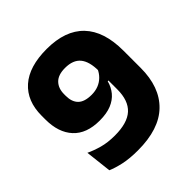

<svg xmlns="http://www.w3.org/2000/svg" viewBox="-179 -788 938 938"><g transform="rotate(-45 290.0 -319.0)"><path d="M282 -652Q410 -652 475.8 -583.5Q541.5 -515 541.5 -381V-262Q541.5 -129.5 467.8 -57.8Q394 14 247 14Q190 14 148.2 4.8Q106.5 -4.5 79.5 -16.5L64 -152.5Q94.5 -138 132.2 -127.5Q170 -117 219 -117Q305.5 -117 346 -154Q386.5 -191 386.5 -268.5V-396Q386.5 -460.5 360.8 -491.8Q335 -523 280 -523Q232 -523 209 -499.2Q186 -475.5 186 -435.5V-423.5Q186 -382.5 208.2 -360.2Q230.5 -338 279.5 -338Q305 -338 326.2 -346.2Q347.5 -354.5 363.8 -370.5Q380 -386.5 389.5 -408.5L420 -329.5H381.5Q373 -297 352.8 -272.5Q332.5 -248 299.5 -234.5Q266.5 -221 218 -221Q127.5 -221 80.8 -271.8Q34 -322.5 34 -412.5V-438.5Q34 -540 97.2 -596Q160.5 -652 282 -652Z"/></g></svg>

Font: Anek Gurmukhi
Style: Bold
Weight: 700
Designer: Sarang Kulkarni (Gurmukhi), Yesha Goshar (Latin)
Foundry: Ek Type
Version: Version 1.003